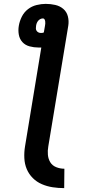

<svg xmlns="http://www.w3.org/2000/svg" viewBox="-20 -755 490 990"><path d="M311 215Q281 215 251.5 210.5Q222 206 195.5 194.5Q169 183 149 163Q129 143 118 117Q107 91 105.5 60.5Q104 30 109 0L193 -510H178Q155 -510 132.5 -516Q110 -522 95.5 -538Q81 -554 77 -576.5Q73 -599 77 -622Q81 -646 92.5 -669Q104 -692 124 -707.5Q144 -723 168.5 -729Q193 -735 216 -735Q241 -735 265 -729.5Q289 -724 306.5 -709Q324 -694 330 -670.5Q336 -647 332 -622L229 0Q225 22 227 43.5Q229 65 239.5 82Q250 99 270 107Q290 115 312 115ZM191 -585Q195 -585 199 -585.5Q203 -586 206 -588L212 -622Q213 -628 213.5 -634Q214 -640 213 -645.5Q212 -651 209.5 -655.5Q207 -660 201 -660Q194 -660 187.5 -656.5Q181 -653 176.5 -647.5Q172 -642 169.5 -635.5Q167 -629 166 -622Q165 -615 165 -608.5Q165 -602 168.5 -596.5Q172 -591 178 -588Q184 -585 191 -585Z"/></svg>

Font: Iosevka Etoile
Style: Bold Italic
Weight: 700
Italic angle: -9°
Designer: Belleve Invis
Foundry: Belleve Invis
Version: Version 28.1.0; ttfautohint (v1.8.4)